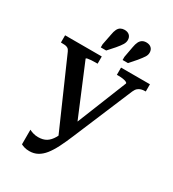

<svg xmlns="http://www.w3.org/2000/svg" viewBox="-219 -1041 1059 1174"><g transform="rotate(30 310.0 -454.0)"><path d="M364 -203Q342 -150 321.5 -109.5Q301 -69 279.5 -42Q258 -15 232.5 -1Q207 13 175 13Q154 13 139.5 8.5Q125 4 116 -1V-104Q125 -99 141.5 -93.5Q158 -88 179 -88Q213 -88 236 -102Q259 -116 277 -147Q295 -178 316 -230L481 -641Q481 -647 471.5 -651Q462 -655 448 -657Q434 -659 419 -659H406V-710H610V-659H605Q591 -659 578.5 -655.5Q566 -652 556 -643.5Q546 -635 538 -617ZM356 -254 292 -138 75 -632Q69 -646 60 -651.5Q51 -657 40 -658Q29 -659 15 -659H11V-710H270V-659H255Q240 -659 225.5 -658Q211 -657 201 -655Q191 -653 191 -649ZM252 -853Q256 -878 263.5 -893Q271 -908 283 -914.5Q295 -921 310 -921Q332 -921 345 -909Q358 -897 358 -876Q358 -860 348.5 -844Q339 -828 317 -802L275 -755H237V-777ZM405 -853Q409 -877 416.5 -892Q424 -907 436 -914Q448 -921 464 -921Q486 -921 499 -909Q512 -897 512 -876Q512 -860 502.5 -845Q493 -830 471 -803L429 -755H391V-777Z"/></g></svg>

Font: Roboto Serif 28pt Condensed Medium
Style: Regular
Weight: 500
Width: 3
Designer: Greg Gazdowicz
Foundry: Commercial Type
Version: Version 1.008